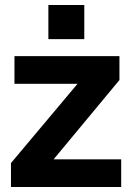

<svg xmlns="http://www.w3.org/2000/svg" viewBox="-20 -750 534 770"><path d="M24 -96 291 -414H38V-525H459V-429L195 -111H466V0H24ZM174 -593V-730H318V-593Z"/></svg>

Font: Raleway Thin ExtraBold
Style: Regular
Weight: 800
Version: Version 4.026